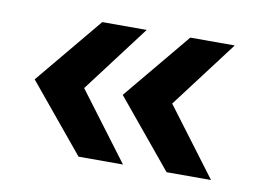

<svg xmlns="http://www.w3.org/2000/svg" viewBox="-47 -462 601 451"><g transform="rotate(10 253.5 -236.5)"><path d="M374 -76 241 -237 374 -397H480L359 -237L480 -76ZM164 -76 31 -237 164 -397H270L149 -237L270 -76Z"/></g></svg>

Font: Ek Mukta
Style: Bold
Weight: 700
Designer: Girish Dalvi and Yashodeep Gholap
Foundry: Ek Type
Version: Version 2.538;PS 1.002;hotconv 16.6.51;makeotf.lib2.5.65220;